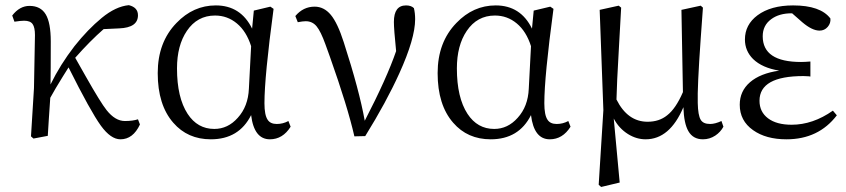

<svg xmlns="http://www.w3.org/2000/svg" viewBox="-20 -537 3343 759"><path d="M456.1 13.7Q418 13.7 378.9 -40Q337.9 -96.7 251 -270.5Q244.1 -258.8 229.5 -236.3Q197.3 -184.6 178.7 -150.4Q176.8 -122.1 172.9 -64.5Q169.9 -21.5 168.9 0L112.3 10.7L102.5 2L114.3 -188.5L118.2 -398.4Q118.2 -428.7 108.9 -441.9Q99.6 -455.1 75.2 -455.1Q62.5 -455.1 37.1 -451.2L28.3 -475.6Q57.6 -513.7 96.7 -513.7Q140.6 -513.7 160.6 -480.5Q180.7 -447.3 180.7 -373Q180.7 -252.9 179.7 -203.1Q217.8 -281.2 274.4 -354.5Q327.1 -420.9 382.3 -466.3Q437.5 -511.7 489.3 -516.6Q525.4 -507.8 525.4 -476.6Q525.4 -427.7 451.2 -424.8L389.6 -421.9Q335.9 -375 277.3 -308.6Q293 -281.2 319.3 -234.4Q377.9 -130.9 401.4 -101.6Q435.5 -58.6 473.6 -58.6Q504.9 -58.6 525.4 -65.4L533.2 -44.9Q505.9 13.7 456.1 13.7Z M813.5 13.7Q721.7 13.7 665 -51.8Q603.5 -122.1 603.5 -248Q603.5 -370.1 677.7 -446.3Q744.1 -515.6 833 -515.6Q931.6 -515.6 976.6 -423.8L983.4 -495.1L1048.8 -510.7L1061.5 -502Q1025.4 -233.4 1025.4 -128.9Q1025.4 -82 1038.1 -63.5Q1048.8 -46.9 1074.2 -46.9Q1098.6 -46.9 1120.1 -58.6L1128.9 -36.1Q1097.7 13.7 1046.9 13.7Q984.4 13.7 972.7 -82Q924.8 13.7 813.5 13.7ZM827.1 -27.3Q880.9 -27.3 919.9 -71.3Q960.9 -116.2 963.9 -186.5L972.7 -354.5Q954.1 -413.1 916.5 -444.3Q878.9 -475.6 830.1 -475.6Q759.8 -475.6 718.8 -415Q679.7 -357.4 679.7 -266.6Q679.7 -151.4 721.7 -86.9Q760.7 -27.3 827.1 -27.3Z M1380.9 2Q1354.5 -114.3 1284.2 -312.5Q1272.5 -344.7 1266.6 -361.3Q1248 -413.1 1231.4 -433.1Q1214.8 -453.1 1188.5 -453.1Q1176.8 -453.1 1157.2 -449.2L1147.5 -473.6Q1178.7 -510.7 1223.6 -510.7Q1260.7 -510.7 1287.6 -478.5Q1314.5 -446.3 1338.9 -370.1Q1400.4 -179.7 1421.9 -59.6Q1509.8 -229.5 1545.9 -335Q1537.1 -421.9 1537.1 -450.2Q1537.1 -515.6 1585 -515.6Q1605.5 -515.6 1616.2 -504.9Q1621.1 -485.4 1621.1 -460.9Q1621.1 -384.8 1558.6 -247.1Q1506.8 -132.8 1423.8 1Z M1919.9 13.7Q1828.1 13.7 1771.5 -51.8Q1710 -122.1 1710 -248Q1710 -370.1 1784.2 -446.3Q1850.6 -515.6 1939.5 -515.6Q2038.1 -515.6 2083 -423.8L2089.8 -495.1L2155.3 -510.7L2168 -502Q2131.8 -233.4 2131.8 -128.9Q2131.8 -82 2144.5 -63.5Q2155.3 -46.9 2180.7 -46.9Q2205.1 -46.9 2226.6 -58.6L2235.4 -36.1Q2204.1 13.7 2153.3 13.7Q2090.8 13.7 2079.1 -82Q2031.2 13.7 1919.9 13.7ZM1933.6 -27.3Q1987.3 -27.3 2026.4 -71.3Q2067.4 -116.2 2070.3 -186.5L2079.1 -354.5Q2060.5 -413.1 2022.9 -444.3Q1985.4 -475.6 1936.5 -475.6Q1866.2 -475.6 1825.2 -415Q1786.1 -357.4 1786.1 -266.6Q1786.1 -151.4 1828.1 -86.9Q1867.2 -27.3 1933.6 -27.3Z M2356.4 202.1 2346.7 193.4 2365.2 -101.6 2350.6 -498 2425.8 -514.6 2435.5 -506.8Q2432.6 -446.3 2426.8 -350.6Q2418 -200.2 2417 -143.6Q2460.9 -55.7 2540 -55.7Q2585.9 -55.7 2617.2 -81.1Q2651.4 -107.4 2679.7 -172.9L2673.8 -498L2750 -514.6L2758.8 -506.8Q2755.9 -460.9 2750 -384.8Q2736.3 -190.4 2738.3 -129.9Q2739.3 -81.1 2750 -63.5Q2759.8 -46.9 2787.1 -46.9Q2806.6 -46.9 2832 -58.6L2839.8 -36.1Q2828.1 -14.6 2807.6 -1Q2785.2 13.7 2758.8 13.7Q2719.7 13.7 2701.2 -18.6Q2683.6 -48.8 2681.6 -113.3Q2627.9 13.7 2532.2 13.7Q2496.1 13.7 2462.9 -6.8Q2426.8 -29.3 2406.2 -68.4L2429.7 184.6Z M3088.9 13.7Q3007.8 13.7 2957 -22.5Q2904.3 -59.6 2904.3 -123Q2904.3 -176.8 2944.8 -211.9Q2985.4 -247.1 3060.5 -257.8Q2993.2 -268.6 2957 -303.7Q2924.8 -335.9 2924.8 -380.9Q2924.8 -439.5 2974.6 -476.6Q3027.3 -515.6 3115.2 -515.6Q3223.6 -515.6 3262.7 -463.9Q3264.6 -445.3 3252 -430.7Q3239.3 -416 3219.7 -416Q3190.4 -416 3151.4 -449.2L3111.3 -484.4H3109.4Q3059.6 -484.4 3028.3 -460.9Q2995.1 -436.5 2995.1 -393.6Q2995.1 -292 3146.5 -292Q3162.1 -292 3183.6 -293.9V-234.4Q3180.7 -234.4 3176.8 -235.4Q3161.1 -236.3 3156.2 -236.3Q2982.4 -236.3 2982.4 -138.7Q2982.4 -94.7 3016.1 -69.3Q3049.8 -43.9 3109.4 -43.9Q3193.4 -43.9 3272.5 -99.6L3288.1 -81.1Q3215.8 13.7 3088.9 13.7Z"/></svg>

Font: Bpmf GenYo Min R
Style: R
Weight: 400
Foundry: But Ko
Version: Version 1.320